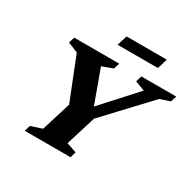

<svg xmlns="http://www.w3.org/2000/svg" viewBox="-186 -1075 1285 1272"><g transform="rotate(30 457.0 -439.0)"><path d="M707 -625 632.5 -653 646.5 -698H913.5L899 -653L823 -627.5L514.5 -298.5L444 -70.5L520.5 -44.5L507.5 0H157L171 -44.5L256 -72.5L325.5 -296.5L196.5 -621.5L119 -653L132.5 -698H477L463.5 -653L381 -622.5L485 -337H445.5ZM405 -801 429 -878.5H737L713.5 -801Z"/></g></svg>

Font: Newsreader 9pt
Style: Bold Italic
Weight: 700
Italic angle: -17°
Designer: Hugues Gentile
Foundry: Production Type
Version: Version 1.003